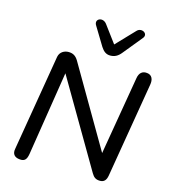

<svg xmlns="http://www.w3.org/2000/svg" viewBox="-131 -1017 1004 1129"><g transform="rotate(15 371.0 -452.5)"><path d="M92 7C123 11 136 -2 142 -38L223 -551L531 -25C544 -3 557 7 583 7C607 7 620 -7 625 -36L722 -615C728 -647 718 -674 687 -677C657 -681 639 -663 634 -632L553 -154L269 -641C253 -668 234 -677 209 -677C185 -677 157 -664 151 -632L53 -47C46 -13 63 4 92 7ZM450 -720C477 -720 497 -731 516 -755L610 -870C635 -900 588 -928 562 -900L456 -789L378 -894C351 -929 302 -905 325 -869L393 -757C408 -734 424 -720 450 -720Z"/></g></svg>

Font: SN Pro Medium
Style: Italic
Weight: 400
Italic angle: -9°
Designer: Tobias Whetton
Foundry: Supernotes
Version: Version 1.001;Glyphs 3.2 (3249)